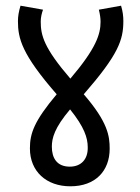

<svg xmlns="http://www.w3.org/2000/svg" viewBox="-20 -652 493 674"><path d="M365 -130C365 -174 359 -223 274 -321C395 -460 413 -511 413 -578C413 -595 411 -612 405 -632L327 -618C331 -602 333 -588 333 -576C333 -532 318 -483 227 -376C134 -484 123 -528 123 -576C123 -590 126 -604 131 -618L52 -632C46 -612 43 -595 43 -578C43 -517 56 -462 179 -321C100 -227 85 -184 85 -131C85 -50 143 2 227 2C315 2 365 -52 365 -130ZM162 -137C162 -167 171 -203 226 -268C276 -206 288 -168 288 -135C289 -92 264 -67 225 -67C180 -67 162 -97 162 -137Z"/></svg>

Font: Noto Sans Devanagari UI Condensed
Style: Regular
Weight: 400
Width: 3
Designer: Jelle Bosma - Monotype Design Team
Foundry: Monotype Imaging Inc.
Version: Version 2.004